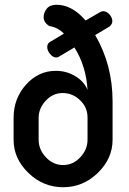

<svg xmlns="http://www.w3.org/2000/svg" viewBox="-20 -777 542 805"><path d="M438 -665 379 -630Q452 -505 452 -352V-191Q452 -112 390 -52Q328 8 245 8Q161 8 99 -52Q37 -112 37 -191V-283Q37 -364 89 -422Q141 -480 214 -480Q259 -480 296 -457.5Q333 -435 347 -400Q341 -501 292 -578L228 -540Q224 -536 216 -536Q202 -536 190 -550.5Q178 -565 178 -580Q178 -595 191 -602L248 -636Q223 -662 186 -668Q163 -683 163 -705Q163 -724 176 -740.5Q189 -757 217 -757Q282 -757 339 -691L401 -727Q407 -730 413 -730Q427 -730 439 -716.5Q451 -703 451 -688Q451 -675 438 -665ZM142 -283V-191Q142 -150 172.5 -117.5Q203 -85 245 -85Q286 -85 316.5 -117.5Q347 -150 347 -191V-285Q347 -327 315.5 -357Q284 -387 243 -387Q202 -387 172 -355Q142 -323 142 -283Z"/></svg>

Font: AkaAcidDosis
Style: SemiBold
Weight: 600
Designer: Edgar Tolentino, Pablo Impallari, Igino Marini, Cyberella
Foundry: Edgar Tolentino, Pablo Impallari, Igino Marini, Cyberella
Version: Version 1.007